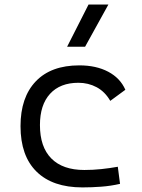

<svg xmlns="http://www.w3.org/2000/svg" viewBox="-20 -815 626 845"><path d="M342.8 9.8Q211.4 9.8 140.9 -59.6Q70.3 -128.9 70.3 -259.8Q70.3 -386.7 137.5 -457Q204.6 -527.3 329.1 -527.3Q403.3 -527.3 456.3 -499.3Q509.3 -471.2 531.7 -419.9L465.3 -371.1Q441.9 -411.6 405.3 -431.2Q368.7 -450.7 325.2 -450.7Q244.6 -450.7 200.2 -402.1Q155.8 -353.5 155.8 -264.6Q155.8 -168 206.1 -117.4Q256.3 -66.9 351.1 -66.9Q388.7 -66.9 425.8 -70.8Q462.9 -74.7 498.5 -81.1L508.3 -5.9Q468.3 3.4 425.8 6.6Q383.3 9.8 342.8 9.8ZM275.4 -609.4 369.6 -794.9H457L354.5 -609.4Z"/></svg>

Font: Cascadia Mono SemiLight
Style: Regular
Weight: 350
Monospace: yes
Designer: Aaron Bell
Foundry: Saja Typeworks
Version: Version 2404.023; ttfautohint (v1.8.4)